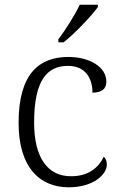

<svg xmlns="http://www.w3.org/2000/svg" viewBox="-20 -786 512 816"><path d="M228 -619V-606H250C297 -642 371 -721 396 -756V-766H319C298 -721 257 -657 228 -619ZM272 10C379 10 434 -46 434 -86C434 -101 430 -112 421 -120C399 -73 355 -37 283 -37C184 -36 125 -114 125 -265C125 -448 182 -506 269 -506C344 -506 373 -452 373 -392C412 -393 432 -407 432 -439C432 -503 358 -544 271 -544C150 -544 59 -477 59 -264C59 -73 150 10 272 10Z"/></svg>

Font: Noto Serif Light
Style: Regular
Weight: 300
Designer: Monotype Design Team
Foundry: Monotype Imaging Inc.
Version: Version 2.013